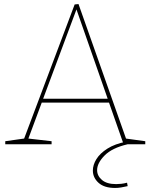

<svg xmlns="http://www.w3.org/2000/svg" viewBox="-20 -713 744 949"><path d="M605 -22 596 -29 698 -15V0H591L517 -211L525 -206H179L189 -213L118 -22L113 -29L235 -15V0H6V-15L105 -29L97 -22L349 -691L368 -693ZM191 -219 185 -225H518L514 -220L356 -672H360ZM549 216Q495 216 467 190.5Q439 165 439 130Q439 102 456.5 73.5Q474 45 511 21.5Q548 -2 605 -13L611 0Q534 18 497 55.5Q460 93 460 128Q460 156 484 176.5Q508 197 554 197Q566 197 579.5 195.5Q593 194 608 190L611 207Q594 211 578.5 213.5Q563 216 549 216Z"/></svg>

Font: Bitter Thin
Style: Regular
Weight: 100
Designer: Sol Matas, and Bitter project Authors
Foundry: Sol Matas
Version: Version 2.002